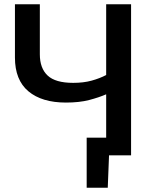

<svg xmlns="http://www.w3.org/2000/svg" viewBox="-20 -733 723 906"><path d="M389 153V-83.5H481V-288Q446.5 -273 400.5 -261Q354.5 -249 291 -249Q177.5 -249 114 -302.2Q50.5 -355.5 50.5 -461.5V-713H168V-476.5Q168 -411 204.8 -376.5Q241.5 -342 325.5 -342Q374 -342 412.2 -352.5Q450.5 -363 481 -379V-713H598.5V0H494.5L488.5 153Z"/></svg>

Font: Commissioner Medium
Style: Regular
Weight: 500
Designer: Kostas Bartsokas
Foundry: Kostas Bartsokas
Version: Version 1.000; ttfautohint (v1.8.3)